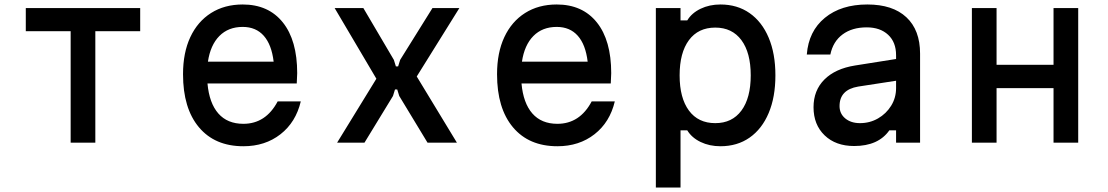

<svg xmlns="http://www.w3.org/2000/svg" viewBox="-20 -636 4940 856"><path d="M295 0V-497H95V-600H605V-497H405V0Z M1321 -184Q1299 -91 1230.5 -37.5Q1162 16 1065 16Q938 16 867 -68.5Q796 -153 796 -305Q796 -401 828.5 -470.5Q861 -540 921 -578Q981 -616 1062 -616Q1177 -616 1241 -536Q1305 -456 1305 -310Q1305 -299 1304 -287Q1303 -275 1303 -264H905Q913 -176 953.5 -130Q994 -84 1065 -84Q1165 -84 1218 -184ZM1062 -516Q998 -516 958 -475.5Q918 -435 907 -361H1200Q1191 -437 1156 -476.5Q1121 -516 1062 -516Z M1483 0 1658 -285 1472 -600H1600L1736 -369L1745 -340H1755L1764 -369L1908 -600H2028L1838 -295L2017 0H1886L1760 -208L1751 -237H1741L1732 -208L1605 0Z M2721 -184Q2699 -91 2630.5 -37.5Q2562 16 2465 16Q2338 16 2267 -68.5Q2196 -153 2196 -305Q2196 -401 2228.5 -470.5Q2261 -540 2321 -578Q2381 -616 2462 -616Q2577 -616 2641 -536Q2705 -456 2705 -310Q2705 -299 2704 -287Q2703 -275 2703 -264H2305Q2313 -176 2353.5 -130Q2394 -84 2465 -84Q2565 -84 2618 -184ZM2462 -516Q2398 -516 2358 -475.5Q2318 -435 2307 -361H2600Q2591 -437 2556 -476.5Q2521 -516 2462 -516Z M2904 200V-600H3014V-545H3044Q3064 -578 3103.5 -597Q3143 -616 3192 -616Q3267 -616 3322 -577.5Q3377 -539 3407 -468Q3437 -397 3437 -300Q3437 -203 3407 -132Q3377 -61 3322 -22.5Q3267 16 3192 16Q3143 16 3103.5 -3Q3064 -22 3044 -55H3014V200ZM3169 -87Q3244 -87 3285.5 -143Q3327 -199 3327 -300Q3327 -401 3285.5 -457Q3244 -513 3169 -513Q3093 -513 3051.5 -457Q3010 -401 3010 -300Q3010 -199 3051.5 -143Q3093 -87 3169 -87Z M3945 -55Q3896 15 3788 15Q3706 15 3656.5 -32.5Q3607 -80 3607 -158Q3607 -233 3655.5 -281.5Q3704 -330 3792 -344L3975 -373V-390Q3975 -448 3939.5 -481Q3904 -514 3844 -514Q3779 -514 3736.5 -482.5Q3694 -451 3682 -393H3577Q3585 -497 3657.5 -556.5Q3730 -616 3847 -616Q3960 -616 4021 -559Q4082 -502 4082 -397V0H3975V-55ZM3723 -163Q3723 -129 3748.5 -108Q3774 -87 3814 -87Q3858 -87 3894.5 -108Q3931 -129 3953 -164.5Q3975 -200 3975 -243V-276L3806 -250Q3723 -236 3723 -163Z M4313 0V-600H4423V-347H4677V-600H4787V0H4677V-243H4423V0Z"/></svg>

Font: Martian Mono
Style: Regular
Weight: 400
Monospace: yes
Designer: Roman Shamin
Foundry: Evil Martians
Version: Version 1.000; ttfautohint (v1.8.4.7-5d5b)